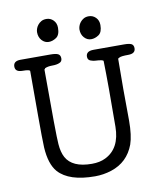

<svg xmlns="http://www.w3.org/2000/svg" viewBox="-88 -861 784 941"><g transform="rotate(-10 304.0 -390.5)"><path d="M151 -735Q151 -742 154 -751.5Q157 -761 164 -770Q171 -779 181.5 -785Q192 -791 207 -791Q227 -791 241.5 -776.5Q256 -762 256 -739Q256 -703 237.5 -690.5Q219 -678 200 -678Q180 -678 165.5 -694Q151 -710 151 -735ZM358 -712Q358 -719 361 -728.5Q364 -738 371 -747Q378 -756 388.5 -762Q399 -768 414 -768Q434 -768 448.5 -753.5Q463 -739 463 -716Q463 -680 444.5 -667.5Q426 -655 407 -655Q387 -655 372.5 -671Q358 -687 358 -712ZM608 -575Q608 -548 572 -548Q537 -548 528 -543Q520 -539 520 -538Q519 -471 519 -387Q519 -304 520 -230Q520 -156 505 -113Q474 -30 391 -3Q351 10 309 10Q180 10 127 -49Q92 -89 87 -173Q85 -216 85 -331Q85 -550 85 -553Q85 -561 48 -561Q12 -561 12 -588Q12 -616 48 -616H196Q224 -616 235 -610Q246 -604 246 -588Q246 -572 232 -567Q219 -561 196 -561Q173 -561 159 -554Q157 -545 155 -552Q155 -219 159 -177Q162 -136 176 -110Q207 -53 304 -53Q344 -53 372 -67Q448 -104 449 -212Q451 -420 448 -539Q448 -546 407 -548Q399 -548 385 -553Q371 -558 371 -574Q371 -602 409 -602H561Q587 -602 598 -596Q608 -590 608 -575Z"/></g></svg>

Font: Scratch Savers
Style: Book
Weight: 400
Designer: Pablo Impallari, Rodrigo Fuenzalida, Brenda Gallo
Foundry: Pablo Impallari, Rodrigo Fuenzalida, Brenda Gallo
Version: Version 4.0b1